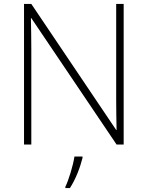

<svg xmlns="http://www.w3.org/2000/svg" viewBox="-20 -734 751 975"><path d="M608 0V-714H570V-231C570 -181 571 -120 572 -74H570L139 -714H102V0H139V-481C139 -538 138 -587 137 -642H139L572 0ZM399 68V61H358C352 104 328 183 312 214V221H335C365 175 387 116 399 68Z"/></svg>

Font: Noto Sans Myanmar UI ExtraLight
Style: Regular
Weight: 200
Designer: Monotype Design Team
Foundry: Monotype Imaging Inc.
Version: Version 2.103